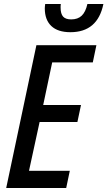

<svg xmlns="http://www.w3.org/2000/svg" viewBox="-20 -940 537 960"><path d="M11 0 162 -714H462L444 -628H241L196 -415H385L367 -330H178L125 -86H329L311 0ZM332 -779Q269 -779 236.5 -810Q204 -841 204 -898Q204 -902 204.5 -907.5Q205 -913 206 -920H284Q283 -913 283 -909Q283 -905 283 -902Q283 -871 295.5 -857Q308 -843 336 -843Q369 -843 388.5 -861.5Q408 -880 417 -920H497Q468 -779 332 -779Z"/></svg>

Font: Noto Sans Condensed Medium
Style: Italic
Weight: 500
Width: 3
Italic angle: -12°
Designer: Monotype Design Team
Foundry: Monotype Imaging Inc.
Version: Version 2.013; ttfautohint (v1.8.4.7-5d5b)